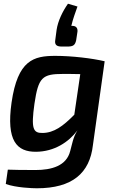

<svg xmlns="http://www.w3.org/2000/svg" viewBox="-20 -804 622 1031"><path d="M312 -554H341C373 -554 383 -561 389 -588L396 -634C398 -654 388 -667 363 -665C372 -704 384 -734 396 -769L345 -784C316 -743 291 -691 284 -644L277 -591C272 -564 283 -554 312 -554ZM277 -504C161 -504 75 -482 42 -253C13 -48 70 12 174 11C271 10 348 -40 396 -104C372 -67 367 -28 357 7C337 87 257 109 170 109C89 109 58 108 22 107L11 184C66 204 155 207 178 207C368 207 462 126 479 -25L542 -475C475 -491 365 -504 277 -504ZM209 -90C158 -89 146 -112 165 -247C186 -389 207 -407 319 -407C339 -407 371 -407 411 -406L379 -188C318 -126 270 -91 209 -90Z"/></svg>

Font: Exo 2 Semi Bold
Style: Italic
Weight: 600
Italic angle: -8°
Designer: Natanael Gama
Version: Version 1.001;PS 001.001;hotconv 1.0.88;makeotf.lib2.5.64775